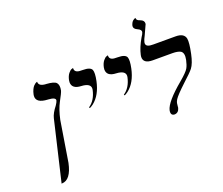

<svg xmlns="http://www.w3.org/2000/svg" viewBox="-148 -970 1621 1396"><g transform="rotate(-20 662.5 -271.5)"><path d="M104 203.1 213.9 -264.2Q222.2 -299.3 258.3 -345.2Q272 -365.2 275.4 -377.9Q280.8 -402.3 220.2 -405.8Q218.8 -405.8 218.3 -405.8Q128.9 -410.2 132.8 -465.8Q133.3 -471.2 134.3 -476.1Q138.7 -496.6 146 -512Q153.3 -527.3 160.6 -535.2Q168 -543 174.6 -547.6Q181.2 -552.2 185.5 -553.2L189.9 -554.2Q189.5 -519 244.1 -516.1Q246.1 -516.1 247.6 -516.1Q307.1 -512.2 323.2 -494.6Q339.8 -474.6 331.5 -435.1Q327.6 -418.5 295.9 -360.8Q270 -313.5 253.4 -235.8L202.6 78.1Q176.8 200.7 107.4 202.6Q104.5 203.1 104 203.1Z M485.4 -243.2 481 -250Q532.7 -284.7 549.3 -360.8Q558.6 -404.8 498 -413.6Q489.7 -414.6 481.9 -415Q410.6 -417.5 410.2 -469.7Q410.2 -478.5 412.1 -486.8Q418.5 -516.6 432.9 -534.7Q447.3 -552.7 458.5 -555.7L469.7 -559.1Q466.8 -525.9 505.9 -522Q515.1 -521 532.2 -521Q589.4 -521 600.6 -495.6Q609.9 -472.2 597.2 -411.1Q575.7 -309.1 513.2 -260.3Q499.5 -250 485.4 -243.2Z M754.9 -243.2 750.5 -250Q802.2 -284.7 818.8 -360.8Q828.1 -404.8 767.6 -413.6Q759.3 -414.6 751.5 -415Q680.2 -417.5 679.7 -469.7Q679.7 -478.5 681.6 -486.8Q688 -516.6 702.4 -534.7Q716.8 -552.7 728 -555.7L739.3 -559.1Q736.3 -525.9 775.4 -522Q784.7 -521 801.8 -521Q858.9 -521 870.1 -495.6Q879.4 -472.2 866.7 -411.1Q845.2 -309.1 782.7 -260.3Q769 -250 754.9 -243.2Z M1021.5 -558.1Q1014.6 -524.9 1056.6 -521Q1066.4 -520 1078.1 -520H1248.5Q1314 -520 1323.2 -475.6Q1329.1 -443.8 1311.5 -360.8Q1296.9 -291.5 1272.9 -260.3Q1253.9 -235.8 1194.3 -182.1Q1120.1 -112.8 1104 -86.9Q1095.2 -72.8 1092.8 -61Q1090.8 -52.7 1090.3 -40Q1089.8 -29.8 1088.9 -24.9Q1079.6 10.3 1048.3 11.2Q1016.6 9.3 1024.4 -29.8Q1038.1 -90.3 1171.4 -201.2Q1227.1 -248 1241.7 -272.9Q1254.4 -295.4 1262.2 -332Q1273.4 -385.3 1247.6 -401.4Q1227.5 -412.6 1186.5 -413.1H1033.7Q960.4 -413.1 962.9 -465.8Q963.4 -472.7 964.8 -479Q976.6 -533.7 1013.7 -597.2Q1028.8 -619.1 1032.2 -632.8Q1034.7 -650.9 1006.8 -663.1Q977.1 -675.8 980 -698.2Q982.9 -710.9 988 -720.2Q993.2 -729.5 998.5 -734.1Q1003.9 -738.8 1008.8 -741.5Q1013.7 -744.1 1017.1 -745.1L1020.5 -746.1Q1019.5 -726.1 1044.4 -719.2Q1079.6 -707 1074.7 -678.2L1040 -602.5Q1025.9 -577.1 1021.5 -558.1Z"/></g></svg>

Font: Linux Biolinum Capitals O
Style: Italic Samll Caps
Weight: 400
Italic angle: -12°
Designer: Philipp H. Poll
Foundry: Philipp H. Poll
Version: Version 0.6.2